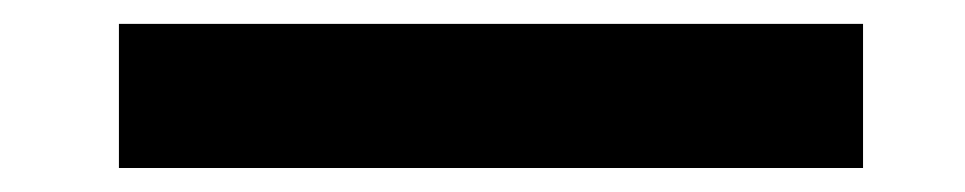

<svg xmlns="http://www.w3.org/2000/svg" viewBox="-20 -140 804 160"><path d="M699.2 -120.1V0H79.1V-120.1Z"/></svg>

Font: Revalia
Style: Regular
Weight: 400
Designer: Johan Kallas, Mihkel Virkus
Foundry: Johan Kallas, Mihkel Virkus
Version: Version 1.001